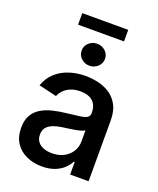

<svg xmlns="http://www.w3.org/2000/svg" viewBox="-161 -975 892 1083"><g transform="rotate(20 285.0 -433.5)"><path d="M223.1 11.7Q170.9 11.7 129.2 -7.3Q87.4 -26.4 63.2 -63.2Q39.1 -100.1 39.1 -153.8Q39.1 -200.2 56.6 -230.2Q74.2 -260.3 104.5 -278.1Q134.8 -295.9 171.9 -304.7Q209 -313.5 248.5 -317.9Q296.4 -323.7 326.4 -327.4Q356.4 -331.1 370.6 -339.8Q384.8 -348.6 384.8 -367.2V-370.1Q384.8 -398.9 373.5 -419.2Q362.3 -439.5 339.8 -450.2Q317.4 -460.9 284.2 -460.9Q250 -460.9 225.3 -450.4Q200.7 -439.9 185.3 -423.6Q169.9 -407.2 162.6 -388.7L54.7 -414.1Q72.3 -462.9 106.7 -493.4Q141.1 -523.9 186.5 -538.3Q231.9 -552.7 282.7 -552.7Q317.9 -552.7 356 -544.4Q394 -536.1 426.8 -515.4Q459.5 -494.6 479.7 -457.8Q500 -420.9 500 -363.3V0H389.2V-75.2H383.8Q372.6 -52.7 351.6 -33Q330.6 -13.2 298.6 -0.7Q266.6 11.7 223.1 11.7ZM250.5 -77.6Q292.5 -77.6 322.8 -94.2Q353 -110.8 369.1 -137.9Q385.3 -165 385.3 -196.3V-264.2Q379.4 -258.8 363.8 -254.2Q348.1 -249.5 328.1 -246.1Q308.1 -242.7 289.3 -240Q270.5 -237.3 257.8 -235.8Q228.5 -231.9 204.1 -222.9Q179.7 -213.9 165.8 -197.3Q151.9 -180.7 151.9 -153.8Q151.9 -128.9 164.6 -111.8Q177.2 -94.7 199.5 -86.2Q221.7 -77.6 250.5 -77.6ZM280.8 -613.8Q252 -613.8 231.4 -633.1Q210.9 -652.3 210.9 -679.7Q210.9 -707.5 231.4 -726.6Q252 -745.6 280.8 -745.6Q309.6 -745.6 330.3 -726.6Q351.1 -707.5 351.1 -679.7Q351.1 -652.3 330.3 -633.1Q309.6 -613.8 280.8 -613.8ZM418 -878.9V-809.6H142.1V-878.9Z"/></g></svg>

Font: Inter
Style: 540
Weight: 540
Designer: Rasmus Andersson
Foundry: rsms
Version: Version 4.001;git-66647c0bb